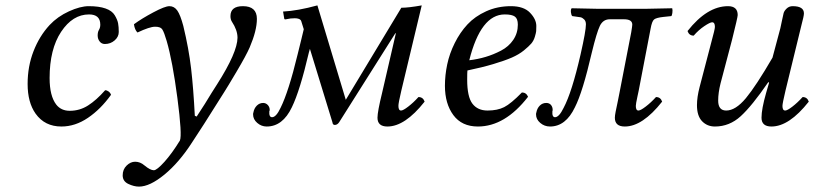

<svg xmlns="http://www.w3.org/2000/svg" viewBox="-20 -462 3036 716"><path d="M209 9.8Q147 9.8 112.8 -38.1Q83 -80.1 83 -148.9Q83 -214.4 105 -271Q127 -327.6 165 -368.7Q194.8 -400.4 237.1 -419.7Q279.3 -439 311 -439Q349.1 -439 373.5 -430.4Q397.9 -421.9 408 -405Q418 -388.2 420.4 -375Q422.9 -361.8 422.9 -342.8Q422.9 -324.7 407.5 -311.3Q392.1 -297.9 371.1 -297.9Q358.9 -297.9 351.6 -307.4Q344.2 -316.9 344.2 -329.8Q344.2 -342.8 349.1 -350.8Q354 -358.9 354 -370.1Q354 -408.2 312 -408.2Q251 -408.2 208 -343.5Q165 -278.8 165 -170.9Q165 -104 189.9 -71.8Q208 -48.8 240.2 -48.8Q277.3 -48.8 308.3 -68.6Q339.4 -88.4 372.1 -125.5Q378.9 -125.5 385.3 -120.6Q391.6 -115.7 394 -108.4Q355.5 -54.7 307.9 -22.5Q260.3 9.8 209 9.8Z M741.2 0 695.8 69.8Q647.9 144 593.3 189Q538.6 233.9 498.5 233.9Q479.5 233.9 458.5 223.9Q437.5 213.9 437.5 191.9Q437.5 169.9 452.1 155.5Q466.8 141.1 483.9 141.1Q502.9 141.1 518.6 154.8Q540.5 172.9 553.7 172.9Q564.9 172.9 593.3 141.4Q621.6 109.9 650.9 62Q659.7 42 641.6 -95.9Q623.5 -233.9 601.6 -309.1Q592.3 -340.8 585.9 -351.1Q579.1 -362.8 558.1 -362.3Q538.1 -362.3 492.7 -340.8Q482.4 -350.6 479.5 -371.6Q508.8 -393.1 552 -416Q595.2 -439 611.8 -439Q629.9 -439 641.4 -422.4Q652.8 -405.8 663.6 -365.2Q684.1 -280.3 692.6 -206.8Q701.2 -133.3 706.5 -30.3L713.4 -27.3Q724.6 -43.9 743.9 -74.5Q763.2 -105 769.5 -116.2L790 -148.4Q865.2 -266.6 865.7 -321.3Q865.7 -349.6 844.7 -381.3Q839.4 -389.6 839.4 -401.9Q839.4 -439 885.7 -439Q938 -439 938 -391.6Q938 -348.1 911.1 -285.2Q898.4 -255.9 862.5 -195.3Q826.7 -134.8 815.9 -118.2Z M1404.8 -115.2 1456.5 -338.9 1453.6 -336.9 1244.6 -5.9Q1237.8 3.9 1228.5 3.9Q1220.7 3.9 1219.7 -5.9L1135.7 -279.8L1131.8 -266.1Q1098.6 -124 1068.4 -62Q1034.2 9.8 974.6 9.8Q954.6 9.8 939.2 -3.7Q923.8 -17.1 923.8 -35.2Q923.8 -40 924.8 -42Q927.7 -58.1 937.7 -68.1Q947.8 -78.1 961.4 -78.1Q971.2 -78.1 978.5 -70.6Q985.8 -63 985.8 -51.8Q985.8 -48.8 984.4 -47.9Q982.4 -24.9 994.6 -24.9Q1009.8 -24.9 1026.4 -60.1Q1056.2 -120.1 1089.8 -258.8Q1094.7 -279.8 1103.3 -313.5Q1111.8 -347.2 1112.8 -353L1103.5 -382.8Q1099.6 -397 1063.5 -393.1L1046.4 -390.1Q1039.6 -388.2 1039.6 -395L1035.6 -418.9Q1090.8 -421.9 1163.6 -441.9L1269.5 -89.8L1476.6 -433.1Q1503.4 -433.1 1552.7 -441.9L1476.6 -124Q1465.3 -76.2 1465.8 -66.9Q1465.8 -49.8 1475.6 -49.8Q1483.4 -49.8 1502.4 -64.5Q1521.5 -79.1 1540.5 -100.1Q1557.6 -100.1 1563.5 -83Q1490.2 9.8 1424.8 9.8Q1387.7 9.8 1387.7 -22.9Q1387.7 -45.4 1404.8 -115.2Z M1911.1 -370.1Q1911.1 -392.1 1900.1 -400.1Q1889.2 -408.2 1862.3 -408.2Q1772.9 -408.2 1730 -237.3Q1762.2 -241.2 1791 -249.8Q1819.8 -258.3 1848.4 -273.2Q1877 -288.1 1894 -313.2Q1911.1 -338.4 1911.1 -370.1ZM1723.1 -199.2Q1722.2 -191.4 1722.2 -165Q1722.2 -101.1 1741.7 -75.4Q1761.2 -49.8 1798.1 -49.8Q1835 -49.8 1860.1 -62.5Q1885.3 -75.2 1926.3 -117.2Q1942.4 -117.2 1949.2 -101.1Q1863.3 9.8 1762.2 9.8Q1702.1 9.8 1670.7 -32.7Q1639.2 -75.2 1639.2 -142.1Q1639.2 -181.2 1647.7 -221.7Q1656.2 -262.2 1675.8 -301.5Q1695.3 -340.8 1723.1 -370.8Q1751 -400.9 1793 -419.9Q1835 -439 1885.3 -439Q1933.1 -439 1956.5 -414.6Q1980 -390.1 1980 -365.2Q1980 -352.1 1979.5 -345.9Q1979 -339.8 1974.6 -325Q1970.2 -310.1 1961.2 -299.6Q1952.1 -289.1 1933.6 -273.9Q1915 -258.8 1888.7 -247.3Q1862.3 -235.8 1819.8 -223.1Q1777.3 -210.4 1723.1 -199.2Z M2290 -115.2 2334 -341.8Q2337.9 -365.7 2337.9 -370.1Q2337.9 -390.1 2307.1 -390.1H2253.9Q2229 -390.1 2217 -365.5Q2205.1 -340.8 2187 -266.1Q2152.8 -118.2 2124 -62Q2089.8 9.8 2031.2 9.8Q2010.3 9.8 1994.6 -3.7Q1979 -17.1 1979 -35.2Q1979 -40 1980 -42Q1982.9 -58.1 1992.9 -68.1Q2002.9 -78.1 2017.1 -78.1Q2028.3 -78.1 2034.7 -70.6Q2041 -63 2041 -51.8Q2041 -48.8 2040 -47.9Q2038.1 -24.9 2049.8 -24.9Q2064.9 -24.9 2082 -60.1Q2112.8 -118.2 2145 -258.8Q2165 -346.7 2165 -371.1Q2165 -383.3 2158.4 -389.6Q2151.9 -396 2145.5 -397.5Q2139.2 -398.9 2121.6 -400.9Q2117.2 -401.9 2114.3 -401.9Q2110.4 -404.8 2109.1 -415.8Q2107.9 -426.8 2111.8 -431.2Q2186 -429.2 2208 -429.2H2389.2L2486.8 -431.2Q2488.8 -424.3 2487.3 -413.6Q2485.8 -402.8 2482.9 -401.9L2454.1 -398.9Q2427.2 -396 2419.2 -389.4Q2411.1 -382.8 2406.2 -355L2361.8 -124Q2359.9 -115.2 2356.9 -101.1Q2354 -86.9 2352.5 -78.9Q2351.1 -70.8 2351.1 -66.9Q2351.1 -49.8 2360.8 -49.8Q2368.7 -49.8 2387.9 -64.5Q2407.2 -79.1 2426.3 -100.1Q2443.4 -100.1 2449.2 -83Q2376 9.8 2310.1 9.8Q2272.9 9.8 2272.9 -22.9Q2272.9 -30.8 2275.9 -45.9Q2278.8 -61 2283.4 -82Q2288.1 -103 2290 -115.2Z M2964.8 -352.1 2909.2 -124Q2897.9 -76.2 2897.9 -66.9Q2897.9 -49.8 2908.2 -49.8Q2916 -49.8 2935.1 -64.5Q2954.1 -79.1 2973.1 -100.1Q2990.2 -100.1 2996.1 -83Q2922.9 9.8 2856.9 9.8Q2819.8 9.8 2819.8 -22.9Q2819.8 -55.2 2836.9 -115.2L2848.1 -153.8L2845.2 -155.8Q2784.2 -66.9 2742.2 -28.6Q2700.2 9.8 2646 9.8Q2617.2 9.8 2598.1 -10Q2579.1 -29.8 2579.1 -69.8Q2579.1 -99.6 2588.9 -137.2L2632.8 -305.2Q2646 -353 2646 -361.8Q2646 -378.9 2635.7 -378.9Q2627.9 -378.9 2606.4 -364.5Q2585 -350.1 2566.9 -329.1Q2549.8 -329.1 2543.9 -346.2Q2617.2 -439 2694.8 -439Q2731 -439 2731 -405.8Q2731 -397.9 2710 -314L2667 -150.9Q2658.2 -115.7 2658.2 -86.9Q2658.2 -49.8 2688 -49.8Q2723.1 -49.8 2761.5 -95.9Q2799.8 -142.1 2860.8 -247.1L2890.1 -356.9Q2892.1 -364.7 2896 -384.8Q2899.9 -404.8 2902.3 -413.3Q2904.8 -421.9 2913.8 -430.4Q2922.9 -439 2936 -439Q2978 -439 2978 -412.1Q2978 -407.2 2975.6 -396Q2973.1 -384.8 2969.5 -371.3Q2965.8 -357.9 2964.8 -352.1Z"/></svg>

Font: Linux Libertine
Style: Italic
Weight: 400
Italic angle: -12°
Designer: Philipp H. Poll
Foundry: Philipp H. Poll
Version: Version 5.1.6 ; ttfautohint (v0.9)